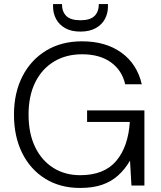

<svg xmlns="http://www.w3.org/2000/svg" viewBox="-20 -916 794 948"><path d="M375 12Q277 12 203.5 -33.5Q130 -79 89.5 -160.5Q49 -242 49 -350Q49 -457 90.5 -538.5Q132 -620 207.5 -666Q283 -712 385 -712Q502 -712 579.5 -656Q657 -600 680 -500H598Q583 -568 528 -608Q473 -648 385 -648Q306 -648 246.5 -612Q187 -576 154 -509.5Q121 -443 121 -350Q121 -257 153.5 -190Q186 -123 243.5 -87Q301 -51 376 -51Q494 -51 553.5 -121Q613 -191 621 -314H410V-371H693V0H629L622 -123Q597 -80 563 -49.5Q529 -19 483.5 -3.5Q438 12 375 12ZM377 -760Q332 -760 302 -777Q272 -794 257 -822Q242 -850 242 -883V-896H286Q286 -858 307.5 -837Q329 -816 377 -816Q425 -816 446.5 -837Q468 -858 468 -896H513V-883Q513 -850 498 -822Q483 -794 452.5 -777Q422 -760 377 -760Z"/></svg>

Font: DM Sans 18pt Light
Style: Regular
Weight: 300
Designer: Colophon Foundry, Jonny Pinhorn
Foundry: Colophon Foundry
Version: Version 4.004;gftools[0.9.30]